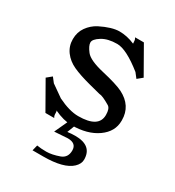

<svg xmlns="http://www.w3.org/2000/svg" viewBox="-177 -628 863 945"><g transform="rotate(30 255.0 -155.0)"><path d="M161 180Q183 184 214.5 184Q246 184 288 169Q323 156 323 115Q323 74 274 74L199 79L242 -14H280L256 48Q280 45 300 45Q396 45 396 125Q396 149 374 170Q330 212 213 212H153ZM263 -46Q379 -46 379 -119Q379 -156 362 -166Q317 -193 299 -193Q298 -193 235 -209.5Q172 -226 134 -243.5Q96 -261 73.5 -291.5Q51 -322 51 -361.5Q51 -401 72 -430.5Q93 -460 125 -477Q189 -509 232 -509Q275 -509 319 -490Q318 -494 318 -503.5Q318 -513 312 -522H362L448 -371L420 -348L399 -375Q305 -450 252.5 -450Q200 -450 167 -429.5Q134 -409 134 -390.5Q134 -372 156.5 -343Q179 -314 261.5 -295Q344 -276 381 -258Q460 -218 460 -136V-133Q460 -71 403.5 -31Q347 9 257 9Q212 9 157 -17L158 -15L160 -12H159Q160 -9 160 1.5Q160 12 166 21H116L30 -130L58 -153L79 -126L146 -79Q213 -46 263 -46Z"/></g></svg>

Font: Sawarabi Mincho
Style: Regular
Weight: 400
Version: Version 1.00